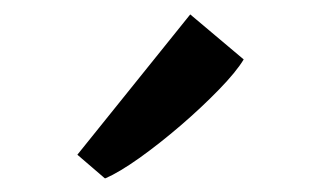

<svg xmlns="http://www.w3.org/2000/svg" viewBox="-20 -898 456 273"><path d="M129 -644.5 90 -678 250.5 -877.5 326.5 -813.5Q316 -796 291.5 -770.8Q267 -745.5 236.8 -719.5Q206.5 -693.5 178 -673.2Q149.5 -653 130 -644.5Z"/></svg>

Font: Merriweather Light 18pt
Style: Regular
Weight: 400
Version: Version 2.100